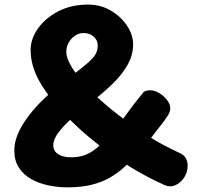

<svg xmlns="http://www.w3.org/2000/svg" viewBox="-20 -795 858 830"><path d="M754.4 -134.6Q777.1 -124.7 784.2 -109.7Q791.2 -94.8 791.2 -79.1Q791.2 -51 776.2 -27.7Q761.1 -4.4 738.1 5.6Q715.1 15.6 691.1 5Q608.8 -32.2 539.4 -75.7Q470 -119.1 414.9 -161.9Q359.9 -204.7 322.3 -239.6Q284.7 -274.6 265.9 -294.2Q228.2 -334 199.6 -370.7Q170.9 -407.3 151.4 -441.7Q131.9 -476.1 122.2 -510.2Q112.4 -544.2 112.4 -578.8Q112.4 -627.1 144.3 -672.1Q176.1 -717 232 -746.1Q287.9 -775.1 360.3 -775.1Q415.8 -775.1 459.9 -748.8Q504 -722.4 529.7 -683.1Q555.4 -643.8 555.4 -603.4Q555.4 -557.1 531.4 -514.5Q507.4 -471.9 465.7 -431.7Q423.9 -391.6 370.2 -349.8Q330.2 -318.6 293.3 -286Q256.4 -253.4 233.4 -223.2Q210.4 -193 210.4 -167.3Q210.4 -142.2 231.2 -128.6Q252 -115 287.7 -115Q318.4 -115 344.5 -123.8Q370.6 -132.7 398.3 -155.1Q426 -177.4 461.4 -218.2Q497.9 -260.8 528.7 -303.9Q559.4 -347.1 597.4 -392.7Q603.4 -400.7 612.4 -402.7Q621.3 -404.7 628.3 -404.7Q648.1 -404.7 668.1 -392.7Q688 -380.8 702 -362.8Q716 -344.8 716 -326.6Q716 -319.6 713.4 -311.4Q710.8 -303.2 704 -293.1Q697.6 -283.1 690.3 -273.3Q683.1 -263.6 674.6 -252.7Q666.1 -241.8 655.1 -227.8Q637.8 -204.7 618.4 -181.1Q599.1 -157.6 577.9 -134Q549.9 -102.9 520.8 -75.9Q491.8 -48.9 457.2 -28.4Q422.7 -8 377.4 3.4Q332.2 14.9 270.9 14.9Q229.6 14.9 188.7 6.3Q147.9 -2.3 114.8 -20.9Q81.8 -39.6 61.9 -69.9Q42 -100.2 42 -143.4Q42 -187.1 63.7 -230.3Q85.3 -273.6 120.8 -315.5Q156.2 -357.4 199.3 -394.8Q242.3 -432.2 283.9 -463.2Q335 -501.4 360.1 -523.6Q385.2 -545.7 393.8 -561.9Q402.4 -578.2 402.4 -598.2Q402.4 -612.8 395.1 -624.7Q387.8 -636.7 373.8 -644.4Q359.8 -652.2 339.4 -652.2Q321.7 -652.2 304.9 -641.2Q288.1 -630.1 277.4 -611.8Q266.7 -593.6 266.7 -571.3Q266.7 -542.2 292.3 -501.1Q318 -460 371.2 -402Q390.1 -382.8 436.3 -343.1Q482.4 -303.4 546.1 -257.6Q580.6 -233.2 614.1 -211.2Q647.7 -189.1 682.7 -170.4Q717.8 -151.8 754.4 -134.6Z"/></svg>

Font: Playpen Sans Thai
Style: Regular
Weight: 400
Designer: Sirin Gunkloy, Laura Meseguer, Veronika Burian, José Scaglione
Foundry: TypeTogether
Version: Version 2.000